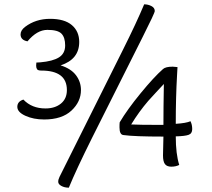

<svg xmlns="http://www.w3.org/2000/svg" viewBox="-20 -760 978 887"><path d="M166 -472Q224 -477 252.5 -495Q281 -513 281 -550Q281 -587 264 -604.5Q247 -622 199 -622Q151 -622 107 -569Q75 -575 75 -601Q75 -620 96 -636Q145 -673 211.5 -673Q278 -673 312 -644Q346 -615 346 -566Q346 -486 260 -458Q308 -443 331 -412.5Q354 -382 354 -344Q354 -290 310 -249Q266 -208 184 -208Q135 -208 97.5 -225Q60 -242 60 -266.5Q60 -291 88 -300Q127 -259 190 -259Q234 -259 261.5 -281.5Q289 -304 289 -344Q289 -434 171 -434Q155 -434 151 -440.5Q147 -447 147 -456.5Q147 -466 148 -471Q159 -471 166 -472ZM586 -185Q619 -183 735 -183Q735 -262 737 -372Q728 -362 702.5 -335Q677 -308 665 -294Q622 -244 586 -185ZM733 -42 735 -129Q601 -129 551 -136Q532 -137 532 -172Q532 -189 533 -195Q568 -254 629.5 -329Q691 -404 733 -441Q745 -452 778 -452Q784 -452 800 -450Q800 -448 798 -414Q792 -310 792 -188Q840 -191 860 -200Q868 -184 868 -163.5Q868 -143 851 -137Q834 -131 792 -130Q792 -49 808 2Q792 10 771.5 10Q751 10 742 -2Q733 -14 733 -42ZM255 57 547 -528Q611 -656 646 -740Q664 -740 679.5 -732Q695 -724 695 -709Q695 -700 639 -589Q479 -271 405.5 -123.5Q332 24 298 107Q278 107 263.5 99Q249 91 249 80Q249 69 255 57Z"/></svg>

Font: Overlock Mod
Style: Regular
Weight: 400
Designer: Dario Muhafara
Foundry: Dario Manuel Muhafara
Version: Version 1.001